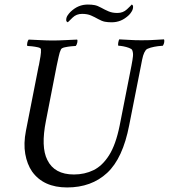

<svg xmlns="http://www.w3.org/2000/svg" viewBox="-20 -820 742 844"><path d="M212 -642Q238 -642 264.5 -643.5Q291 -645 319 -646Q322 -642 319.5 -632Q317 -622 313 -618Q308 -618 293 -616.5Q278 -615 264.5 -612Q251 -609 248 -603Q242 -591 238 -571.5Q234 -552 229 -530L182 -289Q159 -174 188 -117Q219 -53 305 -53Q352 -53 391 -72Q430 -91 459.5 -137.5Q489 -184 506 -268L558 -532Q563 -558 564.5 -573Q566 -588 561 -600Q559 -605 547 -609.5Q535 -614 521.5 -616.5Q508 -619 500 -619Q498 -624 500 -633.5Q502 -643 504 -647Q531 -646 551.5 -644.5Q572 -643 602 -643Q623 -643 637.5 -643.5Q652 -644 666 -645Q680 -646 701 -647Q703 -643 702 -635Q701 -627 696 -619Q691 -619 674.5 -617Q658 -615 642 -610.5Q626 -606 621 -600Q613 -589 609 -575Q605 -561 600 -533L548 -270Q520 -124 451 -60Q382 4 275 4Q171 4 121 -66Q99 -98 91 -143.5Q83 -189 94 -245L150 -530Q150 -531 151 -533Q155 -554 158 -572.5Q161 -591 160 -603Q160 -609 147 -612Q134 -615 120 -616.5Q106 -618 100 -618Q98 -622 100 -632Q102 -642 106 -646Q134 -645 160 -643.5Q186 -642 212 -642ZM366 -800Q383 -800 396 -797.5Q409 -795 425 -786Q441 -777 457.5 -770Q474 -763 496 -763Q521 -763 538 -779Q555 -795 559 -800Q565 -798 565 -790Q565 -780 559.5 -770.5Q554 -761 547 -754Q529 -737 510.5 -729.5Q492 -722 471 -722Q454 -722 441 -724.5Q428 -727 412 -736Q396 -745 380 -752Q364 -759 341 -759Q316 -759 299.5 -743Q283 -727 278 -722Q276 -723 273.5 -725Q271 -727 271 -732Q271 -743 277 -752Q283 -761 290 -768Q308 -785 326.5 -792.5Q345 -800 366 -800Z"/></svg>

Font: Amiri
Style: Italic
Weight: 400
Italic angle: 10°
Designer: Khaled Hosny
Version: Version 0.113